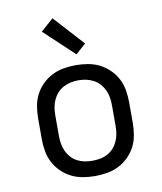

<svg xmlns="http://www.w3.org/2000/svg" viewBox="-86 -836 772 914"><g transform="rotate(-10 300.0 -379.5)"><path d="M300 8Q271 8 241.5 3Q212 -2 186 -15Q160 -28 138.5 -49Q117 -70 103.5 -96Q90 -122 85 -151.5Q80 -181 80 -210V-310Q80 -339 85 -368.5Q90 -398 103.5 -424Q117 -450 138.5 -471Q160 -492 186 -505Q212 -518 241.5 -523Q271 -528 300 -528Q329 -528 358.5 -523Q388 -518 414 -505Q440 -492 461.5 -471Q483 -450 496.5 -424Q510 -398 515 -368.5Q520 -339 520 -310V-210Q520 -181 515 -151.5Q510 -122 496.5 -96Q483 -70 461.5 -49Q440 -28 414 -15Q388 -2 358.5 3Q329 8 300 8ZM300 -66Q319 -66 337.5 -69.5Q356 -73 373 -82Q390 -91 402.5 -105Q415 -119 423 -136.5Q431 -154 434 -172.5Q437 -191 437 -210V-310Q437 -329 434 -347.5Q431 -366 423 -383.5Q415 -401 402.5 -415Q390 -429 373 -438Q356 -447 337.5 -451Q319 -455 300 -455Q281 -455 262.5 -451Q244 -447 227 -438Q210 -429 197.5 -415Q185 -401 177 -383.5Q169 -366 166 -347.5Q163 -329 163 -310V-210Q163 -191 166 -172.5Q169 -154 177 -136.5Q185 -119 197.5 -105Q210 -91 227 -82Q244 -73 262.5 -69.5Q281 -66 300 -66ZM313 -578 169 -713 230 -767 362 -622Z"/></g></svg>

Font: Iosevka Aile
Style: Regular
Weight: 400
Designer: Belleve Invis
Foundry: Belleve Invis
Version: Version 28.0.1; ttfautohint (v1.8.4)